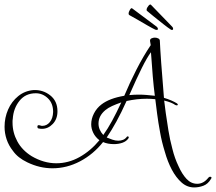

<svg xmlns="http://www.w3.org/2000/svg" viewBox="-22 -700 948 842"><path d="M732 -569Q731 -569 729.5 -569Q728 -569 726 -571Q715 -578 694 -594.5Q673 -611 652 -628Q631 -645 623 -652Q620 -654 621 -659Q622 -666 629 -674.5Q636 -683 640 -679L733 -583Q738 -577 737 -575Q738 -568 732 -569ZM666 -569Q665 -569 663 -569Q661 -569 659 -570Q648 -575 624.5 -588.5Q601 -602 578 -615.5Q555 -629 545 -634Q542 -636 542 -640Q542 -648 548 -657.5Q554 -667 558 -663L665 -583Q670 -578 670 -576Q672 -569 666 -569ZM830 122Q799 122 775 101Q750 79 731.5 44Q713 9 701 -34Q687 -79 680 -120Q672 -163 667 -201.5Q662 -240 659 -265Q649 -266 640 -266.5Q631 -267 622 -267Q600 -267 578 -264.5Q556 -262 533 -257Q510 -206 488.5 -167Q467 -128 446 -97Q458 -92 471 -87.5Q484 -83 497 -83Q508 -83 518 -87Q528 -91 535 -101Q536 -102 538 -102Q540 -102 542 -100Q544 -98 541 -93Q532 -80 515 -74Q498 -68 478 -68Q450 -68 430 -77Q387 -23 329 7.5Q271 38 208 38Q180 38 152.5 31.5Q125 25 98 12Q56 -8 35 -38Q16 -62 7 -89Q-2 -116 -2 -144Q-2 -184 13.5 -219.5Q29 -255 58 -278.5Q87 -302 125 -305Q166 -307 198 -282Q230 -257 230 -212Q230 -178 209.5 -156.5Q189 -135 162 -135Q158 -135 154 -135.5Q150 -136 146 -137Q142 -138 142 -144Q142 -151 147 -151Q152 -151 155.5 -149.5Q159 -148 163 -148Q183 -148 196.5 -164.5Q210 -181 211 -209Q211 -247 188 -269Q165 -291 135 -291Q90 -291 63.5 -258Q37 -225 34 -179Q33 -175 33 -171Q33 -167 33 -162Q33 -119 54 -80Q75 -41 117 -15Q170 16 225 16Q278 16 326.5 -11Q375 -38 414 -85Q396 -99 387 -117.5Q378 -136 378 -155Q378 -179 390 -202.5Q402 -226 423 -242Q458 -269 523 -280Q546 -335 576 -394Q606 -453 639 -502L636 -520V-522Q636 -529 643 -532Q650 -535 657 -535Q665 -535 672 -531.5Q679 -528 679 -521Q682 -451 697 -271Q714 -266 729 -259.5Q744 -253 755 -246L758 -241Q758 -238 753 -238Q750 -238 746 -240Q731 -251 698 -259L705 -204Q710 -169 716.5 -128.5Q723 -88 734 -47Q744 -6 761 29Q776 63 796 84.5Q816 106 843 106Q871 106 892 79Q896 75 899 75Q903 75 905 77.5Q907 80 903 85Q890 107 870 114.5Q850 122 830 122ZM657 -280Q652 -319 648 -365Q644 -411 640 -471Q623 -448 600.5 -403Q578 -358 545 -283Q556 -284 566.5 -284.5Q577 -285 587 -285Q604 -285 621 -283.5Q638 -282 657 -280ZM431 -108Q451 -136 469.5 -170Q488 -204 510 -251Q487 -243 469.5 -235Q452 -227 440 -217Q410 -192 410 -158Q410 -131 431 -108ZM666 -569Q665 -569 663 -569Q661 -569 659 -570Q648 -575 624.5 -588.5Q601 -602 578 -615.5Q555 -629 545 -634Q542 -636 542 -640Q542 -648 548 -657.5Q554 -667 558 -663L665 -583Q670 -578 670 -576Q672 -569 666 -569Z"/></svg>

Font: Puppies Play
Style: Regular
Weight: 400
Designer: Robert E. Leuschke
Foundry: Robert E. Leuschke
Version: Version 1.010; ttfautohint (v1.8.3)